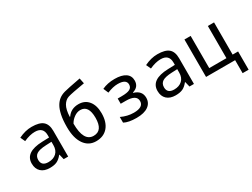

<svg xmlns="http://www.w3.org/2000/svg" viewBox="-65 -1480 3129 2380"><g transform="rotate(-30 1500.0 -290.5)"><path d="M437 0 418.9 -74.2H415Q377.4 -26.9 337.9 -8.5Q298.3 9.8 235.8 9.8Q156.2 9.8 111.1 -32.2Q65.9 -74.2 65.9 -149.9Q65.9 -312 314.9 -319.8L414.1 -323.2V-356.9Q414.1 -472.2 294.9 -472.2Q223.1 -472.2 134.8 -432.1L104 -499Q199.7 -545.9 291 -545.9Q401.9 -545.9 451.4 -503.4Q501 -460.9 501 -367.2V0ZM413.1 -262.2 334 -258.8Q238.3 -254.9 198.2 -228.8Q158.2 -202.6 158.2 -148.9Q158.2 -62 255.9 -62Q327.6 -62 370.4 -101.8Q413.1 -141.6 413.1 -213.9Z M1107.9 -767.1 1124 -689Q930.2 -656.2 880.1 -640.4Q830.1 -624.5 799.1 -571.5Q768.1 -518.6 764.2 -416H770Q826.7 -499 934.1 -499Q1024.9 -499 1076.9 -434.8Q1128.9 -370.6 1128.9 -258.8Q1128.9 -131.8 1067.9 -61Q1006.8 9.8 898.9 9.8Q792 9.8 731 -78.1Q669.9 -166 669.9 -321.8Q669.9 -425.3 685.1 -495.6Q700.2 -565.9 725.6 -608.9Q751 -651.9 784.7 -677.7Q818.4 -703.6 867.7 -717.5Q917 -731.4 1107.9 -767.1ZM762.2 -319.8Q762.2 -64 905.3 -64Q1035.2 -64 1035.2 -247.1Q1035.2 -424.8 918 -424.8Q871.6 -424.8 828.4 -393.8Q785.2 -362.8 762.2 -319.8Z M1447.3 -315.9Q1531.2 -315.9 1566.7 -335.2Q1602.1 -354.5 1602.1 -397Q1602.1 -472.2 1480 -472.2Q1414.6 -472.2 1329.1 -437L1298.3 -508.8Q1376.5 -545.9 1479 -545.9Q1579.1 -545.9 1633.1 -509.5Q1687 -473.1 1687 -404.8Q1687 -314 1593.3 -286.1V-280.8Q1704.1 -249 1704.1 -147.9Q1704.1 -74.2 1645.3 -32.2Q1586.4 9.8 1477.1 9.8Q1362.3 9.8 1300.3 -23.9V-105Q1388.2 -63 1479 -63Q1617.2 -63 1617.2 -150.9Q1617.2 -241.2 1465.3 -241.2H1392.1V-315.9Z M2237.3 0 2219.2 -74.2H2215.3Q2177.7 -26.9 2138.2 -8.5Q2098.6 9.8 2036.1 9.8Q1956.5 9.8 1911.4 -32.2Q1866.2 -74.2 1866.2 -149.9Q1866.2 -312 2115.2 -319.8L2214.4 -323.2V-356.9Q2214.4 -472.2 2095.2 -472.2Q2023.4 -472.2 1935.1 -432.1L1904.3 -499Q2000 -545.9 2091.3 -545.9Q2202.1 -545.9 2251.7 -503.4Q2301.3 -460.9 2301.3 -367.2V0ZM2213.4 -262.2 2134.3 -258.8Q2038.6 -254.9 1998.5 -228.8Q1958.5 -202.6 1958.5 -148.9Q1958.5 -62 2056.2 -62Q2127.9 -62 2170.7 -101.8Q2213.4 -141.6 2213.4 -213.9Z M2976.6 186H2890.6V0H2474.6V-536.1H2563.5V-75.2H2809.6V-536.1H2898.4V-75.2H2976.6Z"/></g></svg>

Font: Noto Mono
Style: Regular
Weight: 400
Designer: Monotype Design Team
Foundry: Monotype Imaging Inc.
Version: Version 1.00